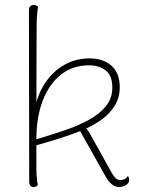

<svg xmlns="http://www.w3.org/2000/svg" viewBox="-20 -748 580 776"><path d="M115 8Q107 8 102.5 2Q98 -4 98 -14L97 -706Q97 -717 102 -722.5Q107 -728 116 -728Q123 -728 127 -725.5Q131 -723 134 -720Q133 -717 132 -709Q131 -701 130 -690Q129 -679 128.5 -666Q128 -653 128 -640L127 -312L122 -315Q135 -374 166 -418Q197 -462 242 -487Q287 -512 342 -512Q397 -512 430.5 -482.5Q464 -453 464 -395Q464 -354 444.5 -322Q425 -290 394.5 -267.5Q364 -245 329 -229Q334 -223 337.5 -217Q341 -211 345 -205L433 -47Q441 -33 449 -26.5Q457 -20 468 -20Q473 -20 481.5 -23Q490 -26 497 -37Q500 -33 501 -29.5Q502 -26 502 -22Q502 -6 487.5 1Q473 8 462 8Q445 8 431 -4Q417 -16 409 -31L304 -218Q258 -200 211 -185.5Q164 -171 127 -161Q127 -112 127 -83Q127 -54 128 -39Q129 -24 130 -16Q131 -8 133 0Q130 3 126 5.5Q122 8 115 8ZM127 -185Q184 -202 239 -220.5Q294 -239 338 -263Q382 -287 408 -319Q434 -351 434 -394Q434 -442 407.5 -463Q381 -484 340 -484Q274 -484 226.5 -446.5Q179 -409 153 -342Q127 -275 127 -185Z"/></svg>

Font: Arima Thin
Style: Regular
Weight: 100
Designer: Joana Correia and Natanael Gama
Foundry: NDISCOVER
Version: Version 1.101;gftools[0.9.23]